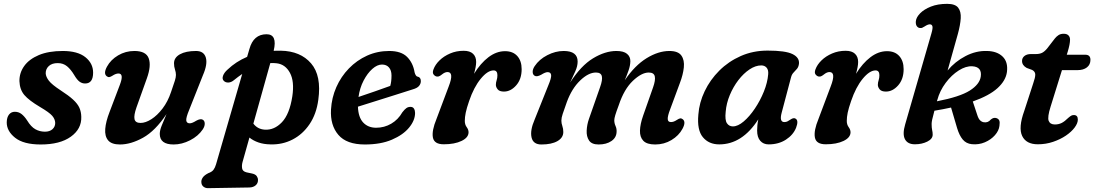

<svg xmlns="http://www.w3.org/2000/svg" viewBox="-20 -739 5688 998"><path d="M213.5 -54.5Q238.5 -54.5 252.8 -67.5Q267 -80.5 267 -100Q266.5 -119.5 251.5 -137Q236.5 -154.5 188 -183Q130.5 -217 106.5 -245.2Q82.5 -273.5 81 -317.5Q80.5 -360.5 106 -396Q131.5 -431.5 182 -452.8Q232.5 -474 306.5 -474Q383.5 -474 423.8 -441.8Q464 -409.5 464 -361.5Q464 -305 422.5 -305Q406.5 -305 393.5 -314.5Q380.5 -324 366 -348.5Q348.5 -378 328.5 -394.5Q308.5 -411 280 -411Q250.5 -411 234 -396Q217.5 -381 217.5 -358Q218.5 -339.5 234.2 -319.2Q250 -299 295 -269.5Q337 -242.5 360.2 -221Q383.5 -199.5 392.8 -178.5Q402 -157.5 402.5 -131.5Q404.5 -69 348.2 -28.5Q292 12 192 12Q102.5 12 58.5 -23Q14.5 -58 15 -103.5Q15.5 -129.5 27 -143.8Q38.5 -158 57 -158Q77 -158 92 -146.2Q107 -134.5 121 -113Q141 -80 163.8 -67.2Q186.5 -54.5 213.5 -54.5Z M1034.5 -116.5Q1044 -110.5 1044.2 -96.5Q1044.5 -82.5 1034 -66.5Q1010.5 -31.5 968 -9.8Q925.5 12 882.5 12Q810.5 12 810.5 -43Q810.5 -62 820.8 -86.8Q831 -111.5 845.5 -146Q787 -58.5 723.5 -23.2Q660 12 603.5 12Q560 12 542 -9.5Q524 -31 527 -69Q530 -107 549.5 -157L603 -298Q625.5 -357 596 -357Q582 -357 564.5 -345.5Q556 -340 549 -338.5Q542 -337 535 -342.5Q516.5 -356.5 536 -392.5Q555.5 -428.5 594 -451.2Q632.5 -474 678.5 -474Q739 -474 753 -435.8Q767 -397.5 743.5 -332L689.5 -181Q675 -139.5 679.2 -119.8Q683.5 -100 710.5 -100Q736.5 -100 767 -119.5Q797.5 -139 825 -175Q852.5 -211 869 -260.5Q883 -301.5 888.8 -319.2Q894.5 -337 894.5 -349.5Q894.5 -363 889.5 -377.8Q884.5 -392.5 884.5 -410Q884.5 -439.5 915.2 -456.8Q946 -474 999 -474Q1039.5 -474 1049.8 -440Q1060 -406 1035 -348.5L963 -167Q946.5 -127.5 948.2 -112.8Q950 -98 966.5 -98Q978.5 -98 1000 -111.5Q1022.5 -124 1034.5 -116.5Z M1195.5 -322Q1181.5 -310.5 1167 -310Q1152.5 -309.5 1143.5 -318.5Q1133.5 -328 1139.2 -344.8Q1145 -361.5 1162.5 -377Q1206.5 -419 1264.5 -443.5L1276.5 -484.5Q1297.5 -561 1365.5 -561Q1423 -561 1402.5 -475Q1421 -476 1439.5 -475.5Q1542 -473.5 1597 -409.5Q1652 -345.5 1634.5 -220Q1624.5 -146 1589 -93.5Q1553.5 -41 1500.8 -13.8Q1448 13.5 1385.5 11.5Q1351 11 1323.5 1.5Q1296 -8 1276.5 -24L1240.5 104Q1236 120.5 1238.5 136.2Q1241 152 1262 157L1290.5 163Q1308 167 1314.5 176.5Q1321 186 1321 196Q1321.5 213.5 1309 224.2Q1296.5 235 1276.5 235.5L1061.5 239Q1048 239.5 1037.2 231Q1026.5 222.5 1026.5 205.5Q1026.5 194.5 1034.5 183Q1042.5 171.5 1063 161Q1081.5 154.5 1089.8 143.5Q1098 132.5 1103 115L1239 -354.5Q1217.5 -340 1195.5 -322ZM1356.5 -65Q1405.5 -62 1445.2 -103.5Q1485 -145 1499.5 -238.5Q1511 -316 1487.2 -360.2Q1463.5 -404.5 1418.5 -410Q1402 -412 1385 -411L1297 -96.5Q1318.5 -67.5 1356.5 -65Z M2137.5 -152Q2137.5 -113.5 2106.5 -75.8Q2075.5 -38 2017.2 -13Q1959 12 1876.5 12Q1781.5 12 1738.8 -38Q1696 -88 1700.5 -169.5Q1704 -231 1728.2 -286Q1752.5 -341 1793.5 -383.2Q1834.5 -425.5 1888 -449.8Q1941.5 -474 2003 -474Q2065.5 -474 2096.2 -443Q2127 -412 2135 -363Q2137 -355 2140.8 -348.5Q2144.5 -342 2149.5 -341Q2167.5 -338 2167.5 -317.5Q2167.5 -303.5 2158 -292.2Q2148.5 -281 2125.5 -274.5Q2088 -262.5 2036.5 -246.2Q1985 -230 1932.8 -213.5Q1880.5 -197 1840.5 -184.5Q1842.5 -129 1868 -102Q1893.5 -75 1935 -75Q1977.5 -75 2013.5 -96Q2049.5 -117 2071.5 -155.5Q2083.5 -171 2092.5 -177.2Q2101.5 -183.5 2113.5 -183.5Q2126.5 -183.5 2132 -174Q2137.5 -164.5 2137.5 -152ZM1965.5 -403.5Q1941 -403.5 1915.5 -381Q1890 -358.5 1870 -320.2Q1850 -282 1843.5 -235Q1882 -248 1927.8 -263.8Q1973.5 -279.5 2008.5 -292.5Q2015 -314.5 2015 -346.5Q2015 -373 2002 -388.2Q1989 -403.5 1965.5 -403.5Z M2251.5 -341Q2242 -342 2234.2 -351.2Q2226.5 -360.5 2233 -378Q2242 -403 2264.5 -425Q2287 -447 2319.5 -461Q2352 -475 2390 -475Q2422.5 -475 2438.8 -459.5Q2455 -444 2455 -417Q2455 -404.5 2452 -388.8Q2449 -373 2444 -355.5Q2478 -410.5 2519.2 -441.8Q2560.5 -473 2605 -473Q2646 -473 2668.8 -447.8Q2691.5 -422.5 2691.5 -379.5Q2691.5 -327.5 2663 -295.2Q2634.5 -263 2599.5 -263Q2576 -263 2566.8 -274.8Q2557.5 -286.5 2557.5 -298Q2557.5 -310 2561.5 -321.8Q2565.5 -333.5 2565.5 -348Q2565.5 -373 2545.5 -373Q2514.5 -373 2478.8 -329.5Q2443 -286 2418.5 -214Q2405.5 -176.5 2400.8 -153.2Q2396 -130 2396 -110.5Q2396 -91.5 2405.8 -78.2Q2415.5 -65 2415.5 -51.5Q2415.5 -24 2379.2 -6.5Q2343 11 2286.5 11Q2237 11 2230.2 -24.2Q2223.5 -59.5 2249 -121L2312.5 -290Q2341.5 -364.5 2306 -364.5Q2293 -364.5 2278.5 -353Q2272 -347.5 2265 -343.8Q2258 -340 2251.5 -341Z M3041 -120 3099 -285.5Q3113 -324.5 3108.2 -343.2Q3103.5 -362 3077.5 -362Q3038.5 -362 2995.2 -320.2Q2952 -278.5 2926.5 -209Q2911.5 -167 2904.8 -146.8Q2898 -126.5 2898 -112Q2898 -98 2903 -84Q2908 -70 2908 -53Q2908 -23 2877.5 -5.5Q2847 12 2794 12Q2751.5 12 2743 -24.5Q2734.5 -61 2759 -117.5L2830 -295Q2846.5 -334 2844.8 -349Q2843 -364 2826.5 -364Q2814.5 -364 2793 -350.5Q2770 -338 2758.5 -345.5Q2749 -351.5 2748.8 -365.2Q2748.5 -379 2759 -395Q2782.5 -430.5 2824.8 -452.2Q2867 -474 2910 -474Q2982.5 -474 2982.5 -419Q2982.5 -395 2970.2 -368Q2958 -341 2943.5 -310Q2999.5 -397.5 3062.5 -435.8Q3125.5 -474 3184 -474Q3221.5 -474 3239.2 -459.2Q3257 -444.5 3256.5 -420.5Q3256 -397.5 3247.2 -372.8Q3238.5 -348 3227.5 -322Q3280 -399 3341 -436.5Q3402 -474 3459.5 -474Q3505 -474 3521.8 -450.2Q3538.5 -426.5 3534.5 -388.5Q3530.5 -350.5 3514 -307.5L3463.5 -171Q3450 -136 3450.8 -120.2Q3451.5 -104.5 3467.5 -104.5Q3474.5 -104.5 3481.8 -107Q3489 -109.5 3499 -116Q3508 -122 3514.8 -123.5Q3521.5 -125 3528.5 -119.5Q3547 -105.5 3527.5 -69.5Q3508.5 -34 3470.2 -11Q3432 12 3385.5 12Q3342.5 12 3324 -7.2Q3305.5 -26.5 3306.5 -60.2Q3307.5 -94 3323 -138L3374.5 -284.5Q3388 -322.5 3383.5 -342.2Q3379 -362 3352 -362Q3315 -362 3269.5 -318.8Q3224 -275.5 3196.5 -193Q3183 -157 3178 -140Q3173 -123 3173 -114Q3173 -98.5 3179.5 -84.2Q3186 -70 3185 -53.5Q3184 -23.5 3158 -5.8Q3132 12 3091.5 12Q3055.5 12 3041.8 -8.8Q3028 -29.5 3029.5 -60.2Q3031 -91 3041 -120Z M4043 -153Q4030 -104.5 4057 -104.5Q4066.5 -104.5 4073.5 -108.2Q4080.5 -112 4089.5 -118Q4105 -128.5 4115 -122.5Q4132.5 -113 4118 -75Q4103 -37.5 4065 -13Q4027 11.5 3975.5 11.5Q3948 11.5 3931.8 -7Q3915.5 -25.5 3915.5 -60.5Q3915.5 -73.5 3916.8 -87Q3918 -100.5 3921.5 -118.5Q3838 11.5 3718.5 11.5Q3664.5 11.5 3633.5 -25.8Q3602.5 -63 3610 -143.5Q3614.5 -205.5 3642.8 -264.8Q3671 -324 3718.8 -371.8Q3766.5 -419.5 3830.5 -447.8Q3894.5 -476 3970 -476Q4062.5 -476 4099.2 -458Q4136 -440 4133 -408Q4131 -391.5 4122.8 -381.5Q4114.5 -371.5 4105.2 -362.2Q4096 -353 4092 -338ZM3752 -157.5Q3747.5 -115 3758.5 -98.5Q3769.5 -82 3789.5 -82Q3815.5 -82 3845.8 -107.8Q3876 -133.5 3903.8 -174.8Q3931.5 -216 3950.5 -263Q3969.5 -310 3973 -353Q3975 -375.5 3964.8 -387.2Q3954.5 -399 3937 -399Q3907 -399 3876 -378.2Q3845 -357.5 3818.2 -322.8Q3791.5 -288 3773.5 -245Q3755.5 -202 3752 -157.5Z M4237 -341Q4227.5 -342 4219.8 -351.2Q4212 -360.5 4218.5 -378Q4227.5 -403 4250 -425Q4272.5 -447 4305 -461Q4337.5 -475 4375.5 -475Q4408 -475 4424.2 -459.5Q4440.5 -444 4440.5 -417Q4440.5 -404.5 4437.5 -388.8Q4434.5 -373 4429.5 -355.5Q4463.5 -410.5 4504.8 -441.8Q4546 -473 4590.5 -473Q4631.5 -473 4654.2 -447.8Q4677 -422.5 4677 -379.5Q4677 -327.5 4648.5 -295.2Q4620 -263 4585 -263Q4561.5 -263 4552.2 -274.8Q4543 -286.5 4543 -298Q4543 -310 4547 -321.8Q4551 -333.5 4551 -348Q4551 -373 4531 -373Q4500 -373 4464.2 -329.5Q4428.5 -286 4404 -214Q4391 -176.5 4386.2 -153.2Q4381.5 -130 4381.5 -110.5Q4381.5 -91.5 4391.2 -78.2Q4401 -65 4401 -51.5Q4401 -24 4364.8 -6.5Q4328.5 11 4272 11Q4222.5 11 4215.8 -24.2Q4209 -59.5 4234.5 -121L4298 -290Q4327 -364.5 4291.5 -364.5Q4278.5 -364.5 4264 -353Q4257.5 -347.5 4250.5 -343.8Q4243.5 -340 4237 -341Z M4821.5 -565.5Q4829.5 -593 4826.5 -602.8Q4823.5 -612.5 4813 -612.5Q4802.5 -612.5 4786 -601.5Q4778 -596.5 4773.2 -594.5Q4768.5 -592.5 4761 -593.5Q4751.5 -594.5 4745.2 -603.5Q4739 -612.5 4740.5 -629Q4742.5 -649 4762.8 -669.8Q4783 -690.5 4818.8 -704.8Q4854.5 -719 4903.5 -719Q4945 -719 4960.5 -699Q4976 -679 4973.8 -643.8Q4971.5 -608.5 4959 -563L4905.5 -372.5Q4944 -419 4998.8 -447.5Q5053.5 -476 5110.5 -474Q5162.5 -473 5191.5 -445Q5220.5 -417 5214 -365Q5208 -320 5165.2 -281Q5122.5 -242 5036.5 -211.5L5060 -140.5Q5066 -121.5 5074.8 -113.2Q5083.5 -105 5094 -103.5Q5115.5 -100 5130 -117.5Q5144.5 -130 5159.5 -125Q5170 -121.5 5174 -112.8Q5178 -104 5175 -84.5Q5172 -59.5 5151.5 -36.2Q5131 -13 5099.5 0.5Q5068 14 5031.5 10.5Q5002 7.5 4984.2 -13.8Q4966.5 -35 4955 -73L4923.5 -180Q4883 -171 4837 -163.5Q4828 -129.5 4825.2 -116.5Q4822.5 -103.5 4822.5 -95Q4822.5 -74.5 4825.2 -63Q4828 -51.5 4828 -39Q4828 -17 4800 -3Q4772 11 4735.5 11Q4698 11 4684 -15.2Q4670 -41.5 4685 -92.5ZM4852 -219 4850 -212.5Q4969 -235.5 5020.8 -268.2Q5072.5 -301 5078 -341.5Q5085 -391.5 5034 -394.5Q5001 -396.5 4963.5 -372.8Q4926 -349 4895.5 -308.2Q4865 -267.5 4852 -219Z M5345 -375.5 5316.5 -386Q5292.5 -399.5 5292.5 -422Q5292.5 -438 5305 -448Q5317.5 -458 5338.5 -458H5364Q5382.5 -458 5395.2 -463.8Q5408 -469.5 5422.5 -486.5L5463.5 -539.5Q5471.5 -549.5 5482.2 -556.5Q5493 -563.5 5509 -563.5Q5525.5 -563.5 5533.8 -555Q5542 -546.5 5542 -533Q5542 -510 5530 -470.5L5525 -454.5H5621.5Q5648 -454.5 5648 -428Q5648 -403 5629.8 -388.8Q5611.5 -374.5 5581 -374.5H5500L5441 -185Q5423.5 -129.5 5431 -110.8Q5438.5 -92 5463 -92Q5483 -92 5498.8 -100Q5514.5 -108 5533 -126.5Q5543.5 -135.5 5549 -138.2Q5554.5 -141 5562 -141Q5582.5 -141 5582.5 -117.5Q5582.5 -98.5 5566 -76.2Q5549.5 -54 5520.5 -34.2Q5491.5 -14.5 5454 -1.8Q5416.5 11 5374.5 11Q5314 11 5293.2 -32.2Q5272.5 -75.5 5304 -162.5L5350.5 -305.5Q5361.5 -336.5 5361.2 -351.8Q5361 -367 5345 -375.5Z"/></svg>

Font: Fraunces 9pt SuperSoft SemiBold
Style: Italic
Weight: 600
Italic angle: -16°
Version: Version 1.000;[0bf87f6ff]